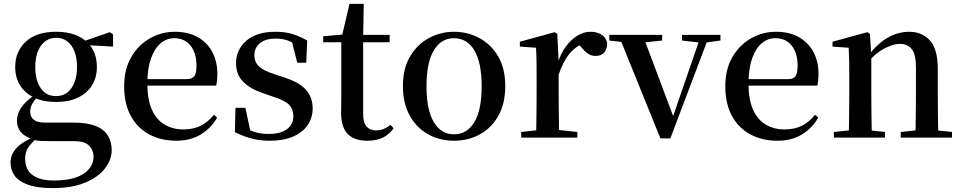

<svg xmlns="http://www.w3.org/2000/svg" viewBox="-20 -706 4934 985"><path d="M252 259Q171 259 123 241.5Q75 224 54.5 194.5Q34 165 34 128Q34 84 68 50Q102 16 169 -9L173 -1Q141 27 125 50.5Q109 74 109 109Q109 164 147 192Q185 220 254 220Q357 220 408.5 185.5Q460 151 460 96Q460 66 438 42Q416 18 358 18H239Q208 18 187 17Q166 16 147 10V7Q67 -16 67 -87Q67 -120 87.5 -152Q108 -184 158 -219V-228L179 -218Q156 -192 145.5 -173.5Q135 -155 135 -132Q135 -107 153 -92Q171 -77 211 -77H358Q427 -77 470 -60Q513 -43 533 -11Q553 21 553 64Q553 113 518.5 158Q484 203 416.5 231Q349 259 252 259ZM268 -183Q200 -183 153.5 -206Q107 -229 82.5 -269Q58 -309 58 -362Q58 -442 112.5 -492.5Q167 -543 268 -543Q322 -543 362.5 -528.5Q403 -514 428 -488L431 -485Q477 -439 477 -362Q477 -309 452.5 -269Q428 -229 381.5 -206Q335 -183 268 -183ZM267 -213Q318 -213 346.5 -254Q375 -295 375 -362Q375 -432 346 -472Q317 -512 269 -512Q219 -512 190 -471.5Q161 -431 161 -362Q161 -294 189 -253.5Q217 -213 267 -213ZM396 -476V-492H402L543 -541L560 -530V-467Z M885 16Q807 16 746.5 -16Q686 -48 651.5 -110.5Q617 -173 617 -264Q617 -351 653.5 -413.5Q690 -476 749.5 -509.5Q809 -543 877 -543Q947 -543 996 -514.5Q1045 -486 1070 -437.5Q1095 -389 1095 -328Q1095 -292 1089 -267H667V-300H938Q967 -300 977.5 -316Q988 -332 988 -369Q988 -434 957.5 -472Q927 -510 873 -510Q835 -510 804 -484Q773 -458 754.5 -406Q736 -354 736 -277Q736 -195 759.5 -143Q783 -91 825 -66.5Q867 -42 920 -42Q973 -42 1011 -61.5Q1049 -81 1077 -117L1094 -103Q1062 -47 1009 -15.5Q956 16 885 16Z M1364 16Q1312 16 1269.5 4.5Q1227 -7 1185 -28L1188 -153H1239L1267 -20L1224 -24V-60Q1254 -40 1284.5 -29.5Q1315 -19 1357 -19Q1420 -19 1452.5 -43.5Q1485 -68 1485 -110Q1485 -145 1463.5 -168Q1442 -191 1381 -210L1327 -229Q1264 -250 1227.5 -286.5Q1191 -323 1191 -382Q1191 -451 1243.5 -497Q1296 -543 1394 -543Q1441 -543 1478.5 -532Q1516 -521 1556 -498L1551 -384H1505L1473 -511L1510 -500V-469Q1480 -490 1454 -499Q1428 -508 1395 -508Q1342 -508 1313.5 -484.5Q1285 -461 1285 -422Q1285 -389 1307.5 -366.5Q1330 -344 1386 -326L1440 -308Q1517 -283 1550.5 -244.5Q1584 -206 1584 -150Q1584 -102 1558.5 -64.5Q1533 -27 1484 -5.5Q1435 16 1364 16Z M1787 -489V-527H1979V-489ZM1865 16Q1798 16 1764 -18.5Q1730 -53 1730 -126Q1730 -152 1730.5 -173Q1731 -194 1731 -223V-489H1638V-520L1752 -530L1733 -516L1773 -686H1846L1843 -511V-500V-121Q1843 -77 1860.5 -57Q1878 -37 1910 -37Q1931 -37 1947.5 -44Q1964 -51 1984 -65L1999 -48Q1978 -17 1945 -0.5Q1912 16 1865 16Z M2309 16Q2236 16 2176.5 -17Q2117 -50 2082 -113Q2047 -176 2047 -265Q2047 -354 2083.5 -416Q2120 -478 2180 -510.5Q2240 -543 2309 -543Q2379 -543 2439 -511Q2499 -479 2535.5 -417Q2572 -355 2572 -265Q2572 -175 2537 -112.5Q2502 -50 2442.5 -17Q2383 16 2309 16ZM2309 -17Q2376 -17 2413.5 -79.5Q2451 -142 2451 -263Q2451 -385 2413.5 -447.5Q2376 -510 2309 -510Q2243 -510 2205.5 -447.5Q2168 -385 2168 -263Q2168 -142 2205.5 -79.5Q2243 -17 2309 -17Z M2654 0V-29L2763 -41H2830L2942 -29V0ZM2730 0Q2731 -25 2731.5 -66.5Q2732 -108 2732.5 -153Q2733 -198 2733 -232V-301Q2733 -352 2732.5 -388.5Q2732 -425 2730 -461L2647 -467V-492L2826 -541L2839 -532L2846 -390V-389V-232Q2846 -198 2846.5 -153Q2847 -108 2847.5 -66.5Q2848 -25 2849 0ZM2845 -320 2817 -377H2840Q2855 -429 2882 -466Q2909 -503 2942 -523Q2975 -543 3009 -543Q3041 -543 3064.5 -529.5Q3088 -516 3095 -485Q3095 -456 3080.5 -437.5Q3066 -419 3035 -419Q3013 -419 2996 -431Q2979 -443 2961 -465L2938 -490L2978 -486Q2931 -467 2899.5 -428Q2868 -389 2845 -320Z M3368 4 3153 -527H3277L3443 -85H3424L3429 -98L3577 -527H3620L3419 4ZM3106 -498V-527H3377V-498L3270 -487H3204ZM3479 -498V-527H3676V-498L3595 -487H3575Z M3969 16Q3891 16 3830.5 -16Q3770 -48 3735.5 -110.5Q3701 -173 3701 -264Q3701 -351 3737.5 -413.5Q3774 -476 3833.5 -509.5Q3893 -543 3961 -543Q4031 -543 4080 -514.5Q4129 -486 4154 -437.5Q4179 -389 4179 -328Q4179 -292 4173 -267H3751V-300H4022Q4051 -300 4061.5 -316Q4072 -332 4072 -369Q4072 -434 4041.5 -472Q4011 -510 3957 -510Q3919 -510 3888 -484Q3857 -458 3838.5 -406Q3820 -354 3820 -277Q3820 -195 3843.5 -143Q3867 -91 3909 -66.5Q3951 -42 4004 -42Q4057 -42 4095 -61.5Q4133 -81 4161 -117L4178 -103Q4146 -47 4093 -15.5Q4040 16 3969 16Z M4258 0V-29L4365 -40H4415L4520 -29V0ZM4334 0Q4335 -25 4335.5 -66.5Q4336 -108 4336.5 -153Q4337 -198 4337 -232V-301Q4337 -352 4336.5 -388.5Q4336 -425 4334 -461L4251 -467V-492L4430 -541L4443 -532L4450 -417V-415V-232Q4450 -198 4450.5 -153Q4451 -108 4451.5 -66.5Q4452 -25 4453 0ZM4601 0V-29L4707 -40H4757L4864 -29V0ZM4676 0Q4677 -25 4677.5 -66Q4678 -107 4678.5 -152Q4679 -197 4679 -232V-359Q4679 -427 4657.5 -454Q4636 -481 4596 -481Q4564 -481 4518.5 -458Q4473 -435 4424 -379L4417 -417H4431Q4486 -487 4538 -515Q4590 -543 4644 -543Q4711 -543 4751 -498Q4791 -453 4791 -353V-232Q4791 -197 4791.5 -152Q4792 -107 4792.5 -66Q4793 -25 4794 0Z"/></svg>

Font: Noto Serif KR SemiBold
Style: Regular
Weight: 600
Designer: Ryoko NISHIZUKA 西塚涼子 (kana & ideographs); Frank Grießhammer (Latin, Greek & Cyrillic); Wenlong ZHANG 张文龙 (bopomofo); San
Foundry: Adobe
Version: Version 2.003-H1;hotconv 1.1.1;makeotfexe 2.6.0